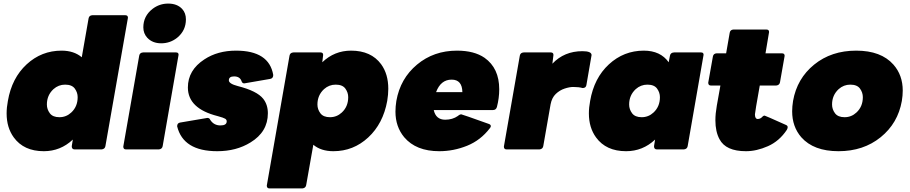

<svg xmlns="http://www.w3.org/2000/svg" viewBox="-20 -835 5088 1073"><path d="M225 10Q113 10 57 -67Q17 -122 17 -201Q17 -234 24 -271Q46 -399 129 -475.5Q212 -552 324 -552Q393 -552 437 -515L475 -732Q478 -749 496 -750H680Q695 -750 695 -736Q695 -733 569 -18Q566 -2 548 0H397Q381 0 381 -18L387 -55Q318 10 225 10ZM312 -180Q350 -180 378 -206Q414 -239 414 -292Q414 -318 398 -340Q382 -362 344 -362Q307 -362 279 -337Q242 -303 242 -251Q242 -224 258.5 -202Q275 -180 312 -180Z M881 -593Q832 -593 803 -624Q781 -648 781 -682Q781 -745 832 -785Q871 -815 920 -815Q970 -815 998 -785Q1019 -762 1019 -727Q1019 -664 970 -624Q931 -593 881 -593ZM868 0H684Q669 0 669 -16L758 -524Q761 -541 780 -542H964Q978 -542 978 -529L889 -18Q886 -2 868 0Z M1194 10Q1004 10 970 -129Q970 -147 986 -150L1139 -176Q1151 -176 1155 -165Q1175 -134 1212 -134Q1247 -134 1247 -157Q1247 -166 1238.5 -171.5Q1230 -177 1197 -186Q1030 -228 1030 -346Q1030 -443 1122 -503Q1196 -552 1299 -552Q1484 -552 1507 -416Q1507 -397 1490 -394L1345 -369Q1334 -369 1330 -381Q1321 -408 1288 -408Q1259 -408 1259 -386Q1259 -367 1309 -354Q1416 -327 1451 -283Q1477 -250 1477 -202Q1477 -98 1380 -39Q1301 10 1194 10Z M1670 218H1486Q1471 218 1471 202L1598 -524Q1601 -541 1620 -542H1771Q1786 -542 1786 -528L1781 -487Q1849 -552 1942 -552Q2054 -552 2110 -476Q2150 -421 2150 -339Q2150 -307 2144 -271Q2121 -144 2038 -67Q1955 10 1843 10Q1774 10 1731 -26L1691 200Q1688 216 1670 218ZM1824 -180Q1862 -180 1890 -206Q1926 -239 1926 -292Q1926 -318 1910 -340Q1894 -362 1856 -362Q1819 -362 1791 -337Q1754 -303 1754 -251Q1754 -224 1770.5 -202Q1787 -180 1824 -180Z M2435 10Q2305 10 2239 -68Q2190 -127 2190 -211Q2190 -240 2195 -271Q2217 -396 2310.5 -474Q2404 -552 2534 -552Q2630 -552 2688 -512Q2770 -454 2770 -336Q2770 -287 2757 -237Q2752 -220 2735 -220H2404Q2416 -166 2468 -166Q2509 -166 2539 -187Q2549 -196 2558 -196Q2562 -196 2713 -142Q2723 -138 2723 -130Q2723 -125 2718 -119Q2666 -51 2590.5 -20.5Q2515 10 2435 10ZM2564 -320Q2563 -390 2504 -390Q2443 -390 2417 -320Z M2995 0H2811Q2796 0 2796 -16L2885 -524Q2888 -541 2907 -542H3058Q3073 -542 3073 -528L3067 -479Q3133 -549 3235 -549Q3286 -549 3286 -527L3257 -359Q3254 -343 3236 -343Q3215 -349 3183 -349Q3163 -349 3135.5 -340Q3108 -331 3086 -310Q3064 -289 3057 -252L3016 -18Q3013 -2 2995 0Z M3479 10Q3367 10 3311 -67Q3271 -122 3271 -201Q3271 -234 3278 -271Q3300 -399 3383 -475.5Q3466 -552 3578 -552Q3671 -552 3717 -487Q3721 -506 3724 -523.5Q3727 -541 3747 -542H3898Q3912 -542 3912 -529L3823 -18Q3820 -2 3802 0H3651Q3635 0 3635 -18L3641 -55Q3572 10 3479 10ZM3566 -180Q3604 -180 3632 -206Q3668 -239 3668 -292Q3668 -318 3652 -340Q3636 -362 3598 -362Q3561 -362 3533 -337Q3496 -303 3496 -251Q3496 -224 3512.5 -202Q3529 -180 3566 -180Z M4149 10Q4036 10 4001 -57Q3978 -99 3978 -163Q3978 -200 3986 -245L4006 -357H3953Q3938 -357 3938 -373L3964 -519Q3967 -536 3985 -537H4038L4058 -652Q4061 -669 4079 -670H4263Q4278 -670 4278 -656L4258 -537H4350Q4365 -537 4365 -523Q4365 -520 4339 -375Q4336 -359 4318 -357H4226Q4199 -206 4199 -196Q4199 -170 4215 -170Q4230 -170 4242 -184Q4247 -189 4253 -189Q4256 -189 4374 -136Q4382 -132 4382 -124Q4382 -118 4377 -109Q4335 -46 4271.5 -18Q4208 10 4149 10Z M4666 10Q4527 10 4458 -68Q4407 -127 4407 -213Q4407 -240 4412 -271Q4434 -396 4530 -474Q4626 -552 4765 -552Q4904 -552 4973 -474Q5025 -415 5025 -329Q5025 -301 5020 -271Q4998 -146 4901.5 -68Q4805 10 4666 10ZM4700 -180Q4738 -180 4766 -206Q4802 -239 4802 -292Q4802 -318 4786 -340Q4770 -362 4732 -362Q4695 -362 4667 -337Q4630 -303 4630 -251Q4630 -224 4646.5 -202Q4663 -180 4700 -180Z"/></svg>

Font: YamahaIndonesia935. App Black
Style: Italic
Weight: 900
Italic angle: -10°
Designer: Dalton Maag Ltd
Foundry: Dalton Maag Ltd
Version: Version 1.002; January 01, 2024; Regular/Italic